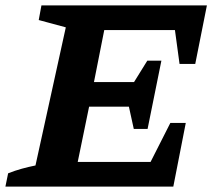

<svg xmlns="http://www.w3.org/2000/svg" viewBox="-39 -689 788 709"><path d="M-19 0 -9 -49Q16 -59 41.5 -66Q67 -73 92 -78L204 -588L104 -615L114 -669H725L682 -453H624L607 -578H346L308 -386H456L505 -465H557L506 -213H455L437 -295H290L248 -91H517L590 -235H647L601 0Z"/></svg>

Font: Piazzolla Thin ExtraBold
Style: Italic
Weight: 800
Italic angle: -11.3°
Version: Version 2.005